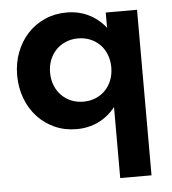

<svg xmlns="http://www.w3.org/2000/svg" viewBox="-52 -527 725 811"><g transform="rotate(-5 311.0 -122.0)"><path d="M29.1 -233.2Q29.1 -285.9 46.4 -330.9Q63.6 -375.9 94.3 -409.1Q125 -442.3 167.3 -461.1Q209.5 -480 260 -480Q310.5 -480 352.3 -459.8Q394.1 -439.5 425 -400.9V-465.5H557.7V236.4H425V-64.5Q394.1 -25.9 352.3 -5.7Q310.5 14.5 260 14.5Q209.5 14.5 167.3 -4.5Q125 -23.6 94.3 -56.8Q63.6 -90 46.4 -135.5Q29.1 -180.9 29.1 -233.2ZM168.6 -232.7Q168.6 -203.6 178.4 -178.9Q188.2 -154.1 205.5 -136.4Q222.7 -118.6 246.6 -108.6Q270.5 -98.6 298.6 -98.6Q326.8 -98.6 350.7 -108.6Q374.5 -118.6 391.8 -136.4Q409.1 -154.1 418.6 -178.9Q428.2 -203.6 428.2 -232.7Q428.2 -262.3 418.6 -286.8Q409.1 -311.4 391.8 -329.1Q374.5 -346.8 350.7 -356.8Q326.8 -366.8 298.6 -366.8Q270.5 -366.8 246.6 -356.8Q222.7 -346.8 205.5 -329.1Q188.2 -311.4 178.4 -286.8Q168.6 -262.3 168.6 -232.7Z"/></g></svg>

Font: Spartan
Style: Bold
Weight: 700
Designer: Matt Bailey, Mirko Velimirovic
Foundry: Matt Bailey
Version: Version 1.005